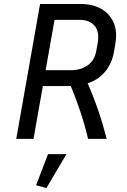

<svg xmlns="http://www.w3.org/2000/svg" viewBox="-20 -700 641 968"><path d="M196 -266 149 0H62L182 -680H384Q448 -680 491 -655Q534 -630 553 -585.5Q572 -541 562 -483L555 -440Q545 -382 511 -340Q477 -298 422 -280Q481 -145 518 0H424Q408 -68 386 -134.5Q364 -201 337 -266ZM381 -600H255L210 -346H336Q388 -346 422.5 -371Q457 -396 465 -442L473 -485Q482 -540 457 -570Q432 -600 381 -600ZM214 248 162 234 222 77H315Z"/></svg>

Font: Inria Sans
Style: Italic
Weight: 400
Italic angle: -10°
Designer: Black Foundry Team
Foundry: Black Foundry
Version: Version 1.2; ttfautohint (v1.8.3)